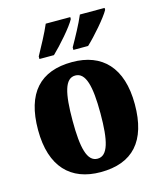

<svg xmlns="http://www.w3.org/2000/svg" viewBox="-115 -850 796 945"><g transform="rotate(-15 282.5 -378.0)"><path d="M306 -619V-606H381C421 -643 489 -721 508 -756V-766H382C363 -721 331 -663 306 -619ZM133 -619V-606H207C246 -643 315 -721 333 -756V-766H208C189 -721 157 -663 133 -619ZM281 10C444 10 529 -82 529 -270C529 -458 436 -550 284 -550C121 -550 36 -458 36 -270C36 -82 129 10 281 10ZM283 -58C230 -58 212 -131 212 -270C212 -410 229 -482 282 -482C335 -482 354 -410 354 -270C354 -131 336 -58 283 -58Z"/></g></svg>

Font: Noto Serif Devanagari Condensed Black
Style: Regular
Weight: 900
Width: 3
Designer: Universal Thirst, Indian Type Foundry and the Monotype Design Team
Foundry: Monotype Imaging Inc.
Version: Version 2.004